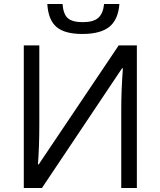

<svg xmlns="http://www.w3.org/2000/svg" viewBox="-20 -941 802 961"><path d="M99.1 -713.9H176.8V-316.9Q176.8 -207 169.9 -118.2H173.8L574.2 -713.9H665V0H586.9V-393.1Q586.9 -491.2 595.2 -599.1H590.8L189.9 0H99.1ZM216.8 -920.9H293Q296.9 -870.1 319.3 -850.1Q341.8 -830.1 394.5 -830.1Q447.3 -830.1 471.7 -851.6Q496.1 -873 501 -920.9H577.6Q571.8 -843.8 528.3 -807.6Q484.4 -771.5 394.5 -771Q304.7 -770.5 263.2 -805.7Q221.7 -840.8 216.8 -920.9Z"/></svg>

Font: OpenSans
Style: Regular
Weight: 400
Foundry: Ascender Corporation
Version: Version 1.10